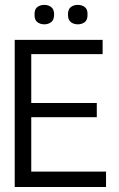

<svg xmlns="http://www.w3.org/2000/svg" viewBox="-20 -751 476 771"><path d="M405.8 0H39.1V-590.8H392.1V-533.7H105.5V-337.4H368.7V-280.3H105.5V-62H405.8ZM331.5 -692.9Q332 -670.9 320.3 -662.1Q308.6 -653.3 292.5 -653.3Q276.4 -653.3 264.6 -662.1Q252.9 -670.9 252.9 -692.9Q252.9 -713.9 264.6 -722.7Q276.4 -731.4 292.5 -731.4Q308.6 -731.4 320.3 -722.7Q332 -713.9 331.5 -692.9ZM197.3 -692.9Q197.3 -670.9 185.5 -662.1Q173.8 -653.3 158.2 -653.3Q141.6 -653.3 129.9 -662.1Q118.2 -670.9 118.7 -692.9Q118.2 -713.9 129.9 -722.7Q141.6 -731.4 158.2 -731.4Q173.8 -731.4 185.5 -722.7Q197.3 -713.9 197.3 -692.9Z"/></svg>

Font: Meera
Style: Regular
Weight: 400
Designer: Hussain KH and Suresh P for Swathanthra Malayalam Computing (SMC)
Version: Version 7.0.0+20221109